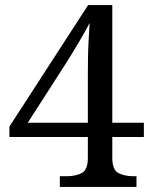

<svg xmlns="http://www.w3.org/2000/svg" viewBox="-20 -734 599 754"><path d="M215 0V-42H243Q277 -42 301 -54.5Q325 -67 325 -114V-196H17V-237L326 -714H421V-252H545V-196H421V-114Q421 -67 445 -54.5Q469 -42 503 -42H516V0ZM89 -252H325V-437Q325 -466 325.5 -502.5Q326 -539 328 -576Q330 -613 332 -644Q327 -634 316 -614Q305 -594 291 -570.5Q277 -547 264 -525.5Q251 -504 242 -490Z"/></svg>

Font: Noto Serif Toto
Style: Regular
Weight: 400
Designer: Monotype Design Team
Foundry: Monotype Imaging Inc.
Version: Version 2.001